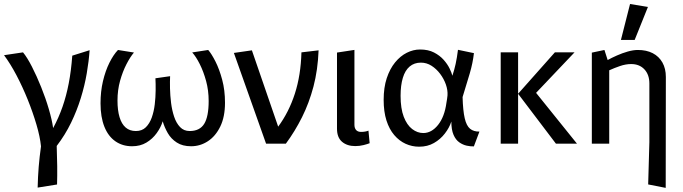

<svg xmlns="http://www.w3.org/2000/svg" viewBox="-41 -708 3366 946"><path d="M-21.1 -436.1 72.4 -450Q92.9 -425.2 116.4 -379.3Q139.9 -333.4 161.9 -278.6Q184 -223.9 199.6 -170.3Q215.3 -116.7 220.8 -77Q248.4 -128.3 267.1 -182Q285.8 -235.6 297.7 -297.4Q309.6 -359.2 315.1 -433.8L400.5 -460.6Q396.8 -406.6 386.5 -346.8Q376.3 -286.9 357.2 -225.1Q338.2 -163.3 309.2 -103.5Q280.3 -43.7 238.4 11.1Q240.4 62.3 240.9 110.6Q241.4 159 240.1 201L144.5 216.3Q145.7 162.5 149.7 113.7Q153.7 64.8 161 13.1Q156.3 -34.3 138.6 -94.1Q121 -154 95.7 -216.9Q70.4 -279.7 40.2 -337.2Q9.9 -394.6 -21.1 -436.1Z M609.8 12.6Q562.5 12.6 527.3 -12Q492.1 -36.5 473.2 -83.9Q454.3 -131.4 454.3 -199.1Q454.3 -257.4 466.3 -308.1Q478.3 -358.9 498.1 -398.8Q518 -438.6 540.3 -461.8L619 -449.2Q600.7 -427.7 582.1 -391.7Q563.4 -355.6 550.7 -310.1Q537.9 -264.6 537.9 -212.5Q537.9 -164.5 548 -130.8Q558.1 -97 578.2 -79.7Q598.2 -62.4 628.5 -62.4Q658.6 -62.4 677.3 -80.7Q696.1 -99.1 706.8 -129Q717.4 -158.9 721.5 -193.9Q725.6 -228.9 725.9 -262.7Q726.3 -296.4 724.8 -322.3L797.1 -332.6Q795.9 -307.2 796.6 -272.5Q797.4 -237.7 801.9 -201.1Q806.5 -164.4 817 -133Q827.4 -101.6 846.1 -82Q864.7 -62.4 893.5 -62.4Q943.3 -62.4 965.2 -98Q987.1 -133.6 987.1 -210.2Q987.1 -262.3 974.5 -308.8Q961.8 -355.3 943.3 -392.1Q924.8 -429 906 -449.7L984.9 -461.8Q1001.4 -442.9 1020.6 -405Q1039.8 -367.1 1053.7 -315.3Q1067.6 -263.6 1067.6 -201.7Q1067.6 -132.6 1044.4 -84.7Q1021.1 -36.8 983.1 -12.1Q945.2 12.6 900.5 12.6Q858.3 12.6 830.2 -5.6Q802 -23.8 785.7 -52.1Q769.4 -80.4 760.7 -110.4Q751.4 -80.2 730.9 -51.9Q710.4 -23.5 680.3 -5.5Q650.3 12.6 609.8 12.6Z M1270 0 1111.4 -447.2 1200.1 -460 1329.6 -84Q1382.4 -155.4 1411.8 -246.5Q1441.2 -337.6 1444.2 -450L1528.7 -460Q1525 -363.2 1503.5 -281.6Q1481.9 -200.1 1447.2 -130.7Q1412.5 -61.3 1367.4 0Z M1709.5 11.8Q1669.2 11.8 1644.3 -9.4Q1619.4 -30.7 1619.4 -73.9V-449L1705.3 -462.1V-93.2Q1705.3 -77.1 1713.4 -67.6Q1721.6 -58.1 1737.8 -58.1Q1759 -58.1 1774.4 -64.3L1780.3 -2.4Q1769.7 1.9 1750 6.9Q1730.3 11.8 1709.5 11.8Z M2024.3 14.8Q1989 14.8 1957.5 0.5Q1925.9 -13.9 1901.4 -42.6Q1876.8 -71.3 1863 -114.7Q1849.3 -158.1 1849.3 -216Q1849.3 -276.6 1864.5 -322.7Q1879.8 -368.9 1905.6 -400.5Q1931.5 -432.1 1963.4 -448.1Q1995.3 -464.1 2028.6 -464.1Q2068.7 -464.1 2097.3 -449.4Q2125.8 -434.7 2144.8 -413.4Q2163.8 -392 2174.2 -370.4Q2184.6 -348.9 2187.9 -334.8Q2197.4 -363 2204 -393.2Q2210.6 -423.5 2215.5 -462.6L2294.1 -446.2Q2288.6 -397.7 2273.8 -347.2Q2259 -296.8 2238.2 -229.8Q2240 -162.8 2248.7 -125.4Q2257.3 -88.1 2275.2 -73.5Q2293.1 -59 2321.2 -59.7L2293.8 13.3Q2277.7 13.8 2258.5 9.7Q2239.4 5.5 2221.8 -6.8Q2204.3 -19.1 2193.6 -43.8Q2182.9 -68.5 2182.8 -109Q2173 -78.8 2150.9 -50.2Q2128.9 -21.5 2097.1 -3.4Q2065.4 14.8 2024.3 14.8ZM2044.5 -52.5Q2085.3 -52.5 2117.4 -92.6Q2149.5 -132.8 2158.7 -202.1Q2160.2 -210.8 2161.7 -220.2Q2163.2 -229.6 2163.9 -238.1Q2165.6 -264 2155.8 -291.9Q2146 -319.8 2127.6 -344.2Q2109.2 -368.6 2085.1 -384Q2061 -399.4 2032.7 -399.4Q1999.9 -399.4 1977.3 -380.2Q1954.8 -361.1 1943.8 -324.4Q1932.7 -287.6 1932.7 -236Q1932.7 -173.4 1948.3 -132.7Q1964 -92 1989.8 -72.2Q2015.5 -52.5 2044.5 -52.5Z M2698.2 0 2511.7 -246 2692.9 -450H2789.7L2600.3 -250.5L2801.9 0ZM2426 0V-450H2511.7V0Z M3239 217.7 3152.6 200.7 3158.5 -7.2V-296.7Q3158.5 -340.1 3134.1 -366.2Q3109.7 -392.4 3068.9 -392.4Q3042.1 -392.4 3013.9 -382.7Q2985.7 -373 2960.7 -361.6V0H2875V-448.7L2937.1 -461.8L2953 -412.2Q2972.8 -423.2 2999 -434.8Q3025.2 -446.4 3052.2 -454.1Q3079.2 -461.8 3101.8 -461.8Q3144.3 -461.8 3175.1 -445.9Q3205.9 -429.9 3222.8 -400Q3239.7 -370.1 3239.7 -329ZM3018.3 -511.1 3063.3 -688.3 3151.4 -673.8 3086 -511.1Z"/></svg>

Font: Ancizar Sans Thin
Style: Regular
Weight: 100
Designer: Cesar Puertas, Viviana Monsalve, Julian Moncada, Julian Prieto, Jose Castro, Mariel Hernandez, Felipe Aragon, Sara Alarc
Version: Version 8.100